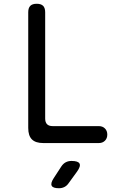

<svg xmlns="http://www.w3.org/2000/svg" viewBox="-20 -760 640 1020"><path d="M210 0Q169 0 149.5 -19.5Q130 -39 130 -80V-695Q130 -718 141 -729Q152 -740 175 -740Q198 -740 209 -729Q220 -718 220 -695V-130Q220 -110 230 -100Q240 -90 260 -90H505Q525 -90 537.5 -77.5Q550 -65 550 -45Q550 -25 537.5 -12.5Q525 0 505 0ZM265 187 306 124Q316 109 329.5 102Q343 95 360 95Q395 95 402.5 109Q410 123 389 152L344 214Q335 227 322 233.5Q309 240 293 240Q261 240 254.5 226.5Q248 213 265 187Z"/></svg>

Font: Maple Mono NL
Style: Regular
Weight: 400
Monospace: yes
Designer: subframe7536
Version: Version 7.000